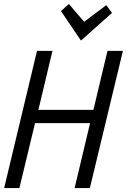

<svg xmlns="http://www.w3.org/2000/svg" viewBox="-20 -950 641 970"><path d="M1 0 167 -693H245L174 -395H452L523 -693H601L434 0H357L435 -328H157L78 0ZM389 -745 288 -894 328 -930 405 -840 517 -924 546 -885Z"/></svg>

Font: Ubuntu Sans Mono
Style: Italic
Weight: 400
Italic angle: -13.5°
Monospace: yes
Designer: Dalton Maag Ltd
Foundry: Dalton Maag Ltd
Version: Version 1.006